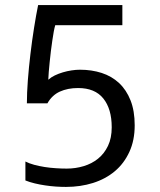

<svg xmlns="http://www.w3.org/2000/svg" viewBox="-20 -736 640 767"><path d="M246.6 -62.5Q281.7 -62.5 314.2 -72.3Q346.7 -82 371.6 -102.1Q396.5 -122.1 411.4 -153.3Q426.3 -184.6 426.3 -227.5Q426.3 -300.8 392.8 -342.5Q359.4 -384.3 292 -384.3Q250.5 -384.3 219.2 -370.1Q188 -356 169.4 -323.2H87.4Q87.4 -364.7 91.3 -416Q95.2 -467.3 101.6 -520.5Q107.9 -573.7 116 -624.5Q124 -675.3 132.3 -715.8H468.8V-635.3H200.7Q197.8 -626 194.8 -609.9Q191.9 -593.8 189 -574Q186 -554.2 183.3 -532Q180.7 -509.8 178.5 -488.5Q176.3 -467.3 174.8 -448.7Q173.3 -430.2 172.9 -417.5Q183.6 -427.2 198.7 -434.6Q213.9 -441.9 231 -447Q248 -452.1 265.9 -454.8Q283.7 -457.5 299.3 -457.5Q346.2 -457.5 386.2 -444.6Q426.3 -431.6 455.6 -404.3Q484.9 -377 501.5 -335Q518.1 -293 518.1 -235.4Q518.1 -175.3 496.8 -129.2Q475.6 -83 438.7 -52Q401.9 -21 351.6 -5.1Q301.3 10.7 243.7 10.7Q224.6 10.7 203.1 9.3Q181.6 7.8 160.4 4.6Q139.2 1.5 118.9 -3.4Q98.6 -8.3 81.5 -15.1V-90.8Q96.7 -83 116.7 -77.6Q136.7 -72.3 158.7 -68.8Q180.7 -65.4 203.4 -64Q226.1 -62.5 246.6 -62.5Z"/></svg>

Font: Arian AMU
Style: Regular
Weight: 400
Designer: Ruben Hakobyan (Tarumian)
Foundry: Ruben Hakobyan (Tarumian)
Version: Version 4.003